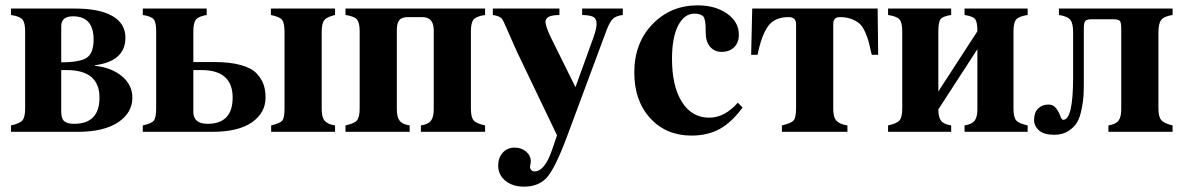

<svg xmlns="http://www.w3.org/2000/svg" viewBox="-20 -493 4422 718"><path d="M21 -461H261Q352 -461 400.5 -433Q449 -405 449 -352Q449 -264 335 -249V-247Q398 -240 436.5 -207.5Q475 -175 475 -128Q475 -71 421.5 -35.5Q368 0 270 0H21V-24Q54 -31 64 -43Q74 -55 74 -87V-376Q74 -408 64 -420Q54 -432 21 -437ZM209 -231V-75Q209 -50 220 -40Q231 -30 257 -30Q352 -30 352 -128Q352 -231 229 -231ZM209 -395V-260Q280 -260 305 -277.5Q330 -295 330 -345Q330 -432 253 -432Q209 -432 209 -395Z M703 -376V-261H781Q841 -261 881.5 -249.5Q922 -238 940.5 -217.5Q959 -197 966 -176Q973 -155 973 -128Q973 -71 922 -35.5Q871 0 774 0H514V-24Q547 -31 555.5 -42.5Q564 -54 564 -87V-376Q564 -409 555 -420.5Q546 -432 514 -437V-461H753V-437Q723 -432 713 -420Q703 -408 703 -376ZM703 -231V-75Q703 -30 756 -30Q850 -30 850 -128Q850 -231 733 -231ZM1183 -373V-85Q1183 -54 1194.5 -41Q1206 -28 1233 -24V0H994V-24Q1028 -32 1036 -42.5Q1044 -53 1044 -88V-373Q1044 -407 1035 -418.5Q1026 -430 993 -437V-461H1233V-437Q1203 -430 1193 -418Q1183 -406 1183 -373Z M1602 -84V-380Q1602 -429 1559 -429H1506Q1482 -429 1473 -417.5Q1464 -406 1464 -380V-84Q1464 -55 1474.5 -41.5Q1485 -28 1512 -24V0H1272V-24Q1305 -31 1315 -43Q1325 -55 1325 -87V-376Q1325 -408 1315 -420Q1305 -432 1272 -437V-461H1794V-437Q1761 -432 1751 -420Q1741 -408 1741 -376V-87Q1741 -55 1751 -43Q1761 -31 1794 -24V0H1554V-24Q1581 -28 1591.5 -41.5Q1602 -55 1602 -84Z M2309 -461V-437Q2285 -434 2273 -423.5Q2261 -413 2249 -382L2101 16Q2056 137 2024 172Q1993 205 1940 205Q1897 205 1870 183Q1843 161 1843 126Q1843 97 1860 78Q1877 59 1905 59Q1930 59 1947.5 74Q1965 89 1965 111Q1965 115 1963 125L1962 131Q1962 138 1967 143Q1972 148 1979 148Q2017 148 2045 66L2063 13L1924 -277Q1915 -295 1899 -331.5Q1883 -368 1872 -393Q1861 -418 1857 -423Q1849 -433 1823 -437V-461H2072V-437L2056 -436Q2020 -433 2020 -411Q2020 -395 2040 -353L2132 -167L2200 -355Q2211 -387 2211 -404Q2211 -422 2200 -429Q2189 -436 2157 -437V-461Z M2739 -109 2757 -91Q2716 -35 2671 -10.5Q2626 14 2566 14Q2471 14 2411.5 -51Q2352 -116 2352 -222Q2352 -332 2420 -402.5Q2488 -473 2589 -473Q2655 -473 2699 -442Q2743 -411 2743 -363Q2743 -334 2725.5 -316.5Q2708 -299 2678 -299Q2652 -299 2635.5 -318Q2619 -337 2619 -372Q2619 -390 2618.5 -398Q2618 -406 2616 -416.5Q2614 -427 2610 -431.5Q2606 -436 2597.5 -439Q2589 -442 2577 -442Q2539 -442 2516 -397.5Q2493 -353 2493 -273Q2493 -171 2530 -112Q2567 -53 2632 -53Q2690 -53 2739 -109Z M3096 -402V-85Q3096 -54 3108.5 -41Q3121 -28 3149 -24V0H2904V-24Q2939 -32 2948 -43Q2957 -54 2957 -88V-402Q2957 -429 2929 -429Q2876 -429 2851.5 -394Q2827 -359 2813 -288H2789L2793 -461H3262L3264 -288H3240Q3233 -319 3229 -335Q3225 -351 3215.5 -372.5Q3206 -394 3195 -404Q3184 -414 3165 -421.5Q3146 -429 3120 -429Q3096 -429 3096 -402Z M3635 -84V-309L3489 -84Q3489 -54 3499.5 -41Q3510 -28 3537 -24V0H3301V-24Q3334 -31 3344 -43Q3354 -55 3354 -87V-376Q3354 -408 3344 -420Q3334 -432 3301 -437V-461H3537V-437Q3505 -432 3497 -421Q3489 -410 3489 -376V-151L3635 -376Q3635 -410 3627 -421Q3619 -432 3587 -437V-461H3823V-437Q3790 -432 3780 -420Q3770 -408 3770 -376V-87Q3770 -55 3780 -43Q3790 -31 3823 -24V0H3587V-24Q3614 -28 3624.5 -41.5Q3635 -55 3635 -84Z M3940 -461H4365V-437Q4333 -432 4322.5 -418.5Q4312 -405 4312 -372V-87Q4312 -56 4323 -43.5Q4334 -31 4365 -24V0H4125V-24Q4152 -28 4162.5 -41.5Q4173 -55 4173 -84V-387Q4173 -409 4167.5 -415Q4162 -421 4141 -421H4062Q4044 -421 4038.5 -414.5Q4033 -408 4033 -387V-184Q4033 -155 4032 -136Q4031 -117 4025 -86Q4019 -55 4008.5 -36.5Q3998 -18 3976 -3.5Q3954 11 3923 11Q3885 11 3867 -4Q3847 -21 3847 -44Q3847 -72 3862 -87Q3877 -102 3901 -102Q3919 -102 3929.5 -88Q3940 -74 3945 -59.5Q3950 -45 3956 -45Q3993 -45 3993 -204V-372Q3993 -406 3982.5 -419Q3972 -432 3940 -437Z"/></svg>

Font: STIX MathJax Alphabets
Style: Bold
Weight: 700
Designer: MicroPress Inc., with final additions and corrections provided by Coen Hoffman, Elsevier (retired)
Version: Version 1.1.1